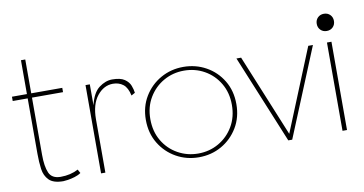

<svg xmlns="http://www.w3.org/2000/svg" viewBox="-67 -833 1915 1011"><g transform="rotate(-10 890.0 -327.0)"><path d="M199 6Q146 6 122.5 -17.5Q99 -41 94 -78.5Q89 -116 89 -159V-456H9V-479H89V-660H112V-479H278V-456H112V-150Q112 -88 127 -53.5Q142 -19 189 -19Q242 -19 283 -41L294 -21Q280 -11 260 -5Q240 1 223 3.5Q206 6 199 6Z M401 0V-472H424V-360Q439 -425 473.5 -451Q508 -477 544 -477Q588 -477 610 -462Q632 -447 640 -426Q648 -405 650 -387L630 -376Q621 -419 598.5 -436.5Q576 -454 544 -454Q495 -454 459.5 -409.5Q424 -365 424 -285V0Z M924 6Q858 6 803 -25Q748 -56 715 -110.5Q682 -165 682 -236Q682 -306 715 -360.5Q748 -415 803 -446Q858 -477 924 -477Q990 -477 1045 -446.5Q1100 -416 1133 -361.5Q1166 -307 1166 -236Q1166 -165 1133 -110.5Q1100 -56 1045.5 -25Q991 6 924 6ZM924 -14Q984 -14 1033.5 -42.5Q1083 -71 1112.5 -121Q1142 -171 1142 -236Q1142 -301 1112.5 -351Q1083 -401 1033.5 -429Q984 -457 924 -457Q865 -457 815.5 -429Q766 -401 736 -351Q706 -301 706 -236Q706 -170 735.5 -120Q765 -70 815 -42Q865 -14 924 -14Z M1402 0 1208 -472H1233L1413 -33L1592 -472H1617L1423 0Z M1692 0V-472H1716V0ZM1702 -532Q1682 -532 1669 -545Q1656 -558 1656 -578Q1656 -598 1669 -611Q1682 -624 1702 -624Q1722 -624 1735 -611Q1748 -598 1748 -578Q1748 -558 1735 -545Q1722 -532 1702 -532Z"/></g></svg>

Font: Lil Grotesk Thin
Style: Regular
Weight: 100
Designer: Bastien Sozeau
Foundry: NBR — Bastien Sozeau
Version: Version 3.003; ttfautohint (v1.8.4.7-5d5b);gftools[0.9.33]